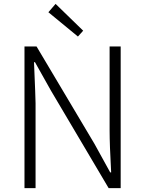

<svg xmlns="http://www.w3.org/2000/svg" viewBox="-20 -968 747 988"><path d="M106 0V-729H168L466 -228L547 -81H552Q544 -225 544 -297V-729H601V0H539L242 -502L160 -648H155Q163 -461 163 -437V0ZM381 -780 229 -905 266 -948 408 -810Z"/></svg>

Font: Noto Sans Korean Light
Style: Regular
Weight: 300
Designer: Ryoko NISHIZUKA  (kana & ideographs); Paul D. Hunt (Latin, Greek & Cyrillic); Wenlong ZHANG  (bopomofo); Sandoll Communi
Foundry: Adobe Systems Incorporated
Version: Version 1.000;PS 1;hotconv 1.0.78;makeotf.lib2.5.61930